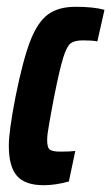

<svg xmlns="http://www.w3.org/2000/svg" viewBox="-20 -538 328 566"><path d="M6 -108Q6 -152 26 -254Q48 -363 69.5 -418Q91 -473 121.5 -495.5Q152 -518 203 -518Q256 -518 288 -509L267 -416Q251 -419 225 -419Q200 -419 188.5 -410.5Q177 -402 166.5 -368.5Q156 -335 140 -255L131 -207Q130 -200 124.5 -170.5Q119 -141 119 -125Q119 -102 127.5 -96.5Q136 -91 158 -91Q187 -91 202 -93L183 -3Q143 8 109 8Q54 8 30 -19.5Q6 -47 6 -108Z"/></svg>

Font: Saira Ultra Condensed ExtraBold
Style: Italic
Weight: 800
Width: 1
Italic angle: -12°
Designer: Hector Gatti with collaboration of the Omnibus-Type team
Foundry: Omnibus-Type
Version: Version 1.001; ttfautohint (v1.8)